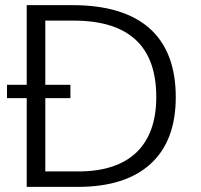

<svg xmlns="http://www.w3.org/2000/svg" viewBox="-20 -731 788 751"><path d="M255.4 -347.2V-399.4H7.3V-347.2ZM284.2 0C408.7 0 503.9 -30.3 569.3 -90.3C634.8 -150.4 667.5 -237.3 667.5 -351.1C667.5 -590.8 526.4 -710.9 263.2 -710.9H84.5V0ZM157.2 -650.4H267.6C483.4 -650.4 591.3 -550.8 591.3 -351.1C591.3 -163.1 486.8 -60.5 287.1 -60.5H157.2Z"/></svg>

Font: Ride Light
Style: Regular
Weight: 300
Version: Version 3.000